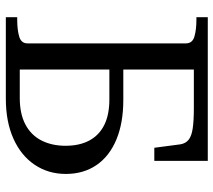

<svg xmlns="http://www.w3.org/2000/svg" viewBox="-58 -692 750 675"><g transform="rotate(90 317.5 -355.0)"><path d="M41 -710H546V-522H500L488 -613Q485 -632 472 -642.5Q459 -653 432 -657Q405 -661 362 -661H225V-49H325Q381 -49 418.5 -69Q456 -89 474.5 -125.5Q493 -162 493 -210Q493 -259 474.5 -293.5Q456 -328 420 -346Q384 -364 330 -364H191V-413H332Q413 -413 471.5 -388.5Q530 -364 561 -318.5Q592 -273 592 -211Q592 -149 559.5 -101Q527 -53 467.5 -26.5Q408 0 327 0H41V-40H50Q85 -40 109 -47Q133 -54 133 -76V-633Q133 -656 109 -663Q85 -670 50 -670H41Z"/></g></svg>

Font: Roboto Serif 72pt
Style: Regular
Weight: 400
Designer: Greg Gazdowicz
Foundry: Commercial Type
Version: Version 1.008